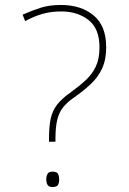

<svg xmlns="http://www.w3.org/2000/svg" viewBox="-20 -744 520 772"><path d="M177 -174V-186Q177 -236 184 -267.5Q191 -299 209.5 -323Q228 -347 262 -371Q298 -397 324.5 -421.5Q351 -446 365.5 -477Q380 -508 380 -554Q380 -629 336 -663.5Q292 -698 226 -698Q186 -698 152 -688.5Q118 -679 81 -659L71 -685Q109 -702 144 -713Q179 -724 225 -724Q306 -724 356.5 -682Q407 -640 407 -554Q407 -504 390.5 -468.5Q374 -433 344.5 -405.5Q315 -378 275 -350Q249 -332 233 -311.5Q217 -291 210 -261.5Q203 -232 203 -186V-174ZM191 8Q176 8 171 -1Q166 -10 166 -23Q166 -35 171 -44.5Q176 -54 191 -54Q209 -54 213.5 -44.5Q218 -35 218 -23Q218 -10 213.5 -1Q209 8 191 8Z"/></svg>

Font: Noto Sans Bengali Thin
Style: Regular
Weight: 100
Designer: Jelle Bosma - Monotype Design Team
Foundry: Monotype Imaging Inc.
Version: Version 2.003; ttfautohint (v1.8.4.7-5d5b)